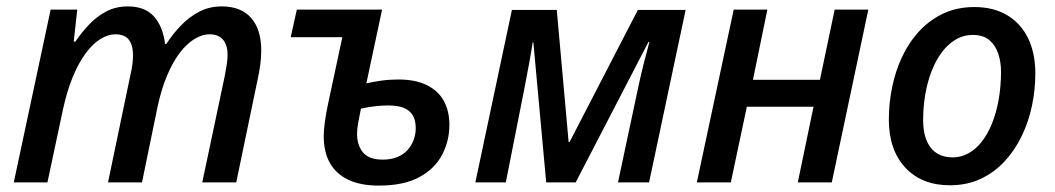

<svg xmlns="http://www.w3.org/2000/svg" viewBox="-20 -569 3290 599"><path d="M23 0 138 -539H221L210 -439H215Q234 -467 257.5 -492Q281 -517 311 -533Q341 -549 379 -549Q432 -549 460 -518Q488 -487 495 -432H499Q519 -463 544.5 -489.5Q570 -516 601.5 -532.5Q633 -549 672 -549Q732 -549 763.5 -513Q795 -477 795 -412Q795 -389 792 -367Q789 -345 784 -322L717 0H611L681 -331Q685 -352 687.5 -368Q690 -384 690 -398Q690 -428 676 -445Q662 -462 633 -462Q611 -462 587 -447.5Q563 -433 541.5 -405Q520 -377 502 -335Q484 -293 472 -238L423 0H317L386 -331Q391 -352 393 -368Q395 -384 395 -396Q395 -428 382 -445Q369 -462 340 -462Q318 -462 294.5 -448Q271 -434 249 -405Q227 -376 208.5 -332.5Q190 -289 177 -230L128 0Z M1162 10Q1105 10 1067 -8Q1029 -26 1009.5 -60Q990 -94 990 -144Q990 -163 993.5 -188.5Q997 -214 1002 -238L1048 -453H887L906 -539H1172L1123 -309Q1145 -314 1170 -317.5Q1195 -321 1223 -321Q1276 -321 1311.5 -303.5Q1347 -286 1364.5 -254.5Q1382 -223 1382 -179Q1382 -130 1359.5 -86.5Q1337 -43 1288.5 -16.5Q1240 10 1162 10ZM1174 -71Q1200 -71 1219.5 -79Q1239 -87 1251.5 -101Q1264 -115 1270.5 -132.5Q1277 -150 1277 -169Q1277 -194 1267.5 -209.5Q1258 -225 1239.5 -232.5Q1221 -240 1191 -240Q1171 -240 1149.5 -237.5Q1128 -235 1106 -230Q1100 -201 1097 -183.5Q1094 -166 1094 -151Q1094 -116 1112.5 -93.5Q1131 -71 1174 -71Z M1463 0 1577 -538H1717L1754 -126H1757L1970 -538H2119L2005 0H1908L1971 -296Q1979 -334 1988.5 -371.5Q1998 -409 2006 -438H2003L1776 0H1684L1644 -437H1642Q1637 -405 1630 -367Q1623 -329 1616 -293L1558 0Z M2154 0 2269 -539H2374L2329 -320H2538L2584 -539H2689L2575 0H2469L2518 -236H2310L2260 0Z M2943 9Q2856 9 2804.5 -46Q2753 -101 2753 -196Q2753 -247 2763.5 -298Q2774 -349 2795.5 -394Q2817 -439 2849.5 -473.5Q2882 -508 2924.5 -527.5Q2967 -547 3020 -547Q3079 -547 3121.5 -522Q3164 -497 3187 -450.5Q3210 -404 3210 -340Q3210 -289 3199.5 -239Q3189 -189 3167.5 -144.5Q3146 -100 3114 -65.5Q3082 -31 3039.5 -11Q2997 9 2943 9ZM2953 -78Q2978 -78 3001 -90.5Q3024 -103 3042.5 -126.5Q3061 -150 3074.5 -183Q3088 -216 3095.5 -257.5Q3103 -299 3103 -346Q3103 -375 3094.5 -401Q3086 -427 3067 -443.5Q3048 -460 3015 -460Q2986 -460 2961.5 -445.5Q2937 -431 2918 -405.5Q2899 -380 2886 -346Q2873 -312 2866.5 -273.5Q2860 -235 2860 -194Q2860 -139 2883.5 -108.5Q2907 -78 2953 -78Z"/></svg>

Font: Noto Sans Display Medium
Style: Italic
Weight: 500
Italic angle: -12°
Designer: Monotype Design Team
Foundry: Monotype Imaging Inc.
Version: Version 2.003